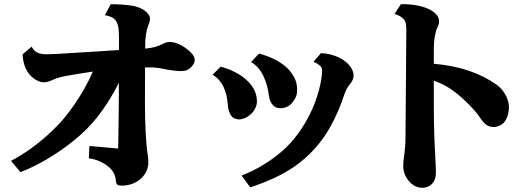

<svg xmlns="http://www.w3.org/2000/svg" viewBox="-20 -833 2480 910"><path d="M504.9 -813Q527.8 -813 553.2 -811.5Q578.6 -810.1 601.1 -806.9Q623.5 -803.7 637.2 -797.9Q663.1 -787.6 677 -772.9Q690.9 -758.3 690.9 -746.1Q690.9 -737.8 689 -731.2Q687 -724.6 684.1 -716.8Q677.2 -699.7 672.6 -674.1Q668 -648.4 668 -615.2V-602.5Q694.8 -605 715.1 -610.6Q735.4 -616.2 749 -624Q757.3 -628.4 765.6 -631.1Q773.9 -633.8 783.2 -633.8Q792 -633.8 802 -632.1Q812 -630.4 823.2 -626Q837.9 -620.1 855.2 -608.4Q872.6 -596.7 884.8 -584Q894.5 -574.2 898.7 -565.7Q902.8 -557.1 902.8 -548.8Q902.8 -541 898.9 -532.7Q895 -524.4 888.2 -517.1Q882.8 -510.7 871.6 -503.4Q860.4 -496.1 834 -496.1Q824.2 -496.1 806.6 -498Q789.1 -500 773.9 -502.9Q763.2 -505.4 749.3 -507.8Q735.4 -510.3 720.2 -512.2Q712.4 -513.2 700.7 -513.4Q689 -513.7 667.5 -513.7Q667.5 -473.1 667.2 -430.2Q667 -387.2 667 -342.8Q667 -311 667.7 -278.3Q668.5 -245.6 669.9 -215.6Q671.4 -185.5 673.1 -161.4Q674.8 -137.2 676.8 -123Q679.2 -107.4 681.2 -91.6Q683.1 -75.7 683.1 -65.9Q683.1 -33.2 667.7 -10Q652.3 13.2 631.8 25.9Q610.8 38.6 592.3 42.7Q573.7 46.9 558.1 46.9Q542.5 46.9 536.4 42.2Q530.3 37.6 528.8 21Q525.9 -18.1 490.2 -45.9Q472.7 -59.6 450.7 -69.1Q428.7 -78.6 400.9 -83L403.8 -141.1L540 -128.9Q541 -174.3 541.7 -226.3Q542.5 -278.3 543 -333.3Q543.5 -388.2 543.5 -440.9Q508.8 -371.6 463.9 -308.3Q418.9 -245.1 363.8 -195.8Q319.3 -156.2 270.3 -122.1Q221.2 -87.9 171.9 -61.3Q122.6 -34.7 77.1 -17.1L32.2 -70.8Q78.6 -94.7 124.8 -127.9Q170.9 -161.1 211.7 -198.5Q252.4 -235.8 282.2 -271Q309.1 -303.2 334.5 -340.3Q359.9 -377.4 381.8 -416.5Q403.8 -455.6 419.9 -493.7Q388.2 -488.8 357.2 -483.9Q326.2 -479 298.8 -474.1Q281.7 -471.2 264.4 -466.8Q247.1 -462.4 229 -454.1Q217.8 -448.7 206.5 -445.6Q195.3 -442.4 184.1 -442.9Q162.6 -444.3 139.2 -461.9Q91.3 -497.6 86.9 -575.2L129.9 -611.8Q135.3 -601.1 143.8 -592.8Q152.3 -584.5 166 -580.1Q179.7 -575.7 198.7 -575.7Q217.8 -575.7 243.2 -577.1Q294.9 -580.1 348.6 -583.5Q402.3 -586.9 451.2 -589.8Q475.1 -591.3 498.3 -593Q521.5 -594.7 543.9 -595.7V-655.8Q543.9 -683.1 541.3 -701.4Q538.6 -719.7 530.8 -731.9Q523.4 -744.1 510.7 -750.7Q498 -757.3 477.1 -761.2Z M1501 -581.1Q1523.9 -580.6 1545.7 -575Q1567.4 -569.3 1585.4 -561Q1603.5 -552.7 1614.7 -543Q1637.7 -524.9 1646.7 -507.6Q1655.8 -490.2 1655.8 -476.1Q1655.8 -464.8 1651.1 -453.6Q1646.5 -442.4 1639.2 -435.1Q1630.9 -426.8 1623 -411.1Q1615.2 -395.5 1610.8 -381.8Q1600.6 -349.6 1583.5 -309.3Q1566.4 -269 1543.9 -229Q1514.6 -176.8 1472.9 -129.9Q1431.2 -83 1378.9 -45.9Q1332.5 -13.7 1279.3 10.7Q1226.1 35.2 1166 55.2L1125 -1Q1179.7 -22 1230.7 -53.5Q1281.7 -85 1319.8 -119.1Q1360.4 -155.3 1392.1 -198.7Q1423.8 -242.2 1447.8 -290Q1460.9 -315.4 1472.4 -345.9Q1483.9 -376.5 1492.2 -407.7Q1500.5 -439 1503.9 -465.8Q1506.3 -482.4 1506.8 -496.1Q1507.3 -509.8 1500 -518.1Q1488.3 -530.8 1465.8 -540ZM1208 -579.1Q1255.4 -566.4 1292.7 -545.7Q1330.1 -524.9 1352.1 -499Q1369.1 -479 1378.7 -457.3Q1388.2 -435.5 1388.2 -408.2Q1388.2 -384.3 1381.1 -370.6Q1374 -356.9 1365.7 -347.2Q1353.5 -331.5 1337.6 -325.7Q1321.8 -319.8 1313 -319.8Q1288.6 -319.8 1275.9 -332Q1266.6 -341.8 1261.5 -353Q1256.3 -364.3 1254.9 -377Q1249 -429.2 1228.3 -472.9Q1207.5 -516.6 1169.9 -539.1ZM1025.9 -517.1Q1067.9 -505.9 1105.5 -484.9Q1143.1 -463.9 1168 -433.1Q1184.6 -412.1 1191.2 -391.8Q1197.8 -371.6 1197.8 -352.1Q1197.8 -337.9 1190.9 -322.5Q1184.1 -307.1 1172.9 -295.9Q1157.2 -280.3 1141.6 -273.7Q1126 -267.1 1111.8 -267.1Q1102.5 -267.1 1091.8 -271.7Q1081.1 -276.4 1074.7 -286.1Q1067.4 -297.9 1064 -309.8Q1060.5 -321.8 1059.1 -341.8Q1056.2 -384.8 1039.8 -420.4Q1023.4 -456.1 987.8 -479Z M1879.9 -813Q1918.9 -814 1952.4 -808.1Q1985.8 -802.2 2009.8 -791Q2034.2 -779.8 2047.6 -764.9Q2061 -750 2061 -732.9Q2061 -725.6 2059.8 -720.2Q2058.6 -714.8 2054.2 -706.1Q2046.4 -690.9 2041.3 -663.1Q2036.1 -635.3 2036.1 -606V-530.8Q2129.9 -522.5 2201.9 -497.8Q2273.9 -473.1 2330.1 -434.1Q2350.6 -419.9 2364.3 -401.4Q2377.9 -382.8 2385 -363.3Q2392.1 -343.8 2392.1 -326.2Q2392.1 -305.7 2387 -288.1Q2381.8 -270.5 2372.1 -256.8Q2363.8 -245.1 2348.6 -238Q2333.5 -231 2319.8 -231Q2299.8 -231 2285.2 -241.5Q2270.5 -252 2256.8 -272.9Q2246.6 -289.6 2228.3 -310.1Q2210 -330.6 2188.5 -351.3Q2167 -372.1 2146 -389.2Q2120.1 -410.2 2092.5 -425.5Q2064.9 -440.9 2036.1 -450.2V-319.8Q2036.1 -249 2038.8 -179.4Q2041.5 -109.9 2044.9 -49.8Q2045.9 -37.6 2045.9 -31.7V-15.1Q2045.9 10.3 2036.4 26.4Q2026.9 42.5 2012 49.8Q1997.1 57.1 1981 57.1Q1956.1 57.1 1935.8 42Q1915.5 26.9 1903.3 3.2Q1891.1 -20.5 1891.1 -45.9Q1891.1 -62.5 1893.1 -77.4Q1895 -92.3 1897 -106Q1898.4 -116.7 1900.1 -138.4Q1901.9 -160.2 1901.9 -182.1L1905.8 -690.9Q1905.8 -708 1903.8 -720Q1901.9 -731.9 1895 -740.2Q1888.2 -748.5 1877.7 -755.1Q1867.2 -761.7 1850.1 -767.1Z"/></svg>

Font: BIZ UDPMincho
Style: Bold
Weight: 700
Designer: TypeBank Co., Ltd.
Foundry: Morisawa Inc.
Version: Version 1.06